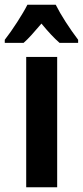

<svg xmlns="http://www.w3.org/2000/svg" viewBox="-53 -786 348 806"><path d="M181 -766H62C43 -728 -2 -658 -33 -619V-606H46C66 -623 92 -653 121 -687C149 -653 174 -626 197 -606H275V-619C238 -668 203 -722 181 -766ZM187 0V-547H57V0Z"/></svg>

Font: Noto Sans Arabic UI XCn
Style: Bold
Weight: 700
Width: 2
Designer: Monotype Design Team, Nadine Chahine and Nizar Qandah
Foundry: Monotype Imaging Inc.
Version: Version 2.010